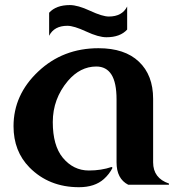

<svg xmlns="http://www.w3.org/2000/svg" viewBox="-20 -740 716 769"><path d="M493.7 0Q446.8 -23.9 446.8 -89.8V-341.8Q446.8 -409.2 426.3 -441.4Q405.8 -473.6 365.7 -473.6Q301.3 -473.6 252 -416Q191.4 -344.2 191.4 -251Q191.4 -157.2 231.4 -108.4Q273.9 -57.1 335.9 -57.1Q385.7 -57.1 427.2 -71.3L430.7 -67.9Q418 -42.5 396 -22.9Q359.4 9.8 296.4 9.8Q176.3 9.8 98.1 -69.3Q34.2 -134.3 34.2 -234.4Q34.2 -360.4 133.1 -453.6Q231.9 -546.9 374.5 -546.9Q479.5 -546.9 536.1 -493.2Q593.3 -439.5 593.3 -344.2V-89.8Q593.3 -26.4 656.7 -4.9V0ZM259.8 -719.7Q291.5 -719.7 340.8 -696.8Q390.1 -673.8 416 -673.8Q469.2 -673.8 489.3 -713.9V-621.6Q461.4 -590.8 406.2 -590.8Q374.5 -590.8 325.2 -613.8Q275.9 -636.7 250 -636.7Q196.8 -636.7 176.8 -596.7V-689Q204.6 -719.7 259.8 -719.7Z"/></svg>

Font: Berenika
Style: Bold
Weight: 700
Designer: Wojciech Kalinowski "wmk69" (wmk69@o2.pl)
Foundry: Wojciech Kalinowski "wmk69" (wmk69@o2.pl)
Version: Version 3.1.0; 2021-05-14